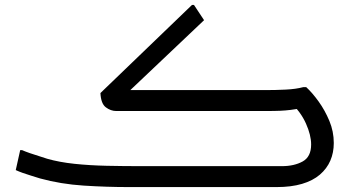

<svg xmlns="http://www.w3.org/2000/svg" viewBox="-20 -760 1436 780"><path d="M482 -368 466 -394H1060Q1099 -394 1140.5 -396Q1182 -398 1212 -406H1224Q1249 -383 1274.5 -347.5Q1300 -312 1318 -269Q1336 -226 1336 -179Q1336 -140 1322 -107.5Q1308 -75 1279.5 -50.5Q1251 -26 1207 -13Q1163 0 1104 0H504Q413 0 320 -6Q227 -12 143 -35Q124 -41 106 -46.5Q88 -52 72.5 -57.5Q57 -63 44 -69L62 -150H70Q81 -145 101 -138Q121 -131 141 -125Q161 -119 172 -115Q221 -101 282.5 -94.5Q344 -88 413.5 -86.5Q483 -85 552 -85H1125Q1175 -85 1209.5 -104Q1244 -123 1244 -173Q1244 -211 1223 -258Q1202 -305 1162 -342L1211 -322Q1181 -316 1160.5 -313.5Q1140 -311 1118 -310Q1096 -309 1060 -309H452Q430 -309 410 -324Q390 -339 388 -382L760 -740H768L809 -678Z"/></svg>

Font: Kufam
Style: Italic
Weight: 400
Italic angle: -11°
Designer: Artur Schmal
Foundry: Original Type
Version: Version 1.301; ttfautohint (v1.8.3)